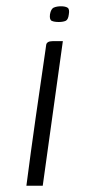

<svg xmlns="http://www.w3.org/2000/svg" viewBox="-20 -591 276 611"><path d="M64 0Q78 -108 93.5 -216.5Q109 -325 125 -434Q126 -443 127 -448.5Q128 -454 133 -457Q138 -460 147 -460H180L116 0ZM167 -521Q153 -521 145 -524.5Q137 -528 139 -545Q142 -563 151.5 -567Q161 -571 174 -571Q188 -571 195 -566.5Q202 -562 199 -545Q197 -528 188.5 -524.5Q180 -521 167 -521Z"/></svg>

Font: Genos Light
Style: Italic
Weight: 300
Italic angle: -8°
Designer: Robert E. Leuschke
Foundry: Robert E. Leuschke
Version: Version 1.010